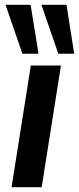

<svg xmlns="http://www.w3.org/2000/svg" viewBox="-20 -777 328 797"><path d="M28 0 108 -505H233L153 0ZM222 -554 152 -757H256L288 -554ZM73 -554 3 -757H107L140 -554Z"/></svg>

Font: Mulish ExtraLight
Style: Bold Italic
Weight: 700
Italic angle: -9°
Version: Version 3.603